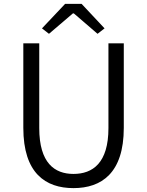

<svg xmlns="http://www.w3.org/2000/svg" viewBox="-20 -955 756 988"><path d="M358 13C502 13 617 -64 617 -297V-732H538V-296C538 -116 457 -60 358 -60C261 -60 182 -116 182 -296V-732H100V-297C100 -64 214 13 358 13ZM232 -781 355 -886H360L482 -781L518 -809L400 -935H315L196 -809Z"/></svg>

Font: Noto Sans HK DemiLight
Style: Regular
Weight: 350
Designer: Ryoko NISHIZUKA 西塚涼子 (kana, bopomofo & ideographs); Paul D. Hunt (Latin, Greek & Cyrillic); Sandoll Communications 산돌커뮤니
Foundry: Adobe
Version: Version 2.004;hotconv 1.0.118;makeotfexe 2.5.65603